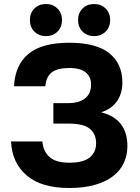

<svg xmlns="http://www.w3.org/2000/svg" viewBox="-20 -925 699 957"><path d="M325 12Q186 12 113 -50.5Q40 -113 35 -220H191Q196 -169 228 -141.5Q260 -114 325 -114Q395 -114 427 -140Q459 -166 459 -211Q459 -256 428.5 -282.5Q398 -309 320 -309H246V-411H320Q351 -411 373 -418.5Q395 -426 408.5 -438.5Q422 -451 428 -468Q434 -485 434 -504Q434 -541 408 -563.5Q382 -586 325 -586Q267 -586 238.5 -564.5Q210 -543 206 -495H50Q55 -601 122 -656.5Q189 -712 325 -712Q460 -712 525 -659.5Q590 -607 590 -514Q590 -459 563 -420.5Q536 -382 484 -365Q548 -350 581.5 -307.5Q615 -265 615 -197Q615 -151 597 -112.5Q579 -74 543 -46.5Q507 -19 452.5 -3.5Q398 12 325 12ZM209 -745Q174 -745 151.5 -767.5Q129 -790 129 -825Q129 -860 151.5 -882.5Q174 -905 209 -905Q244 -905 266.5 -882.5Q289 -860 289 -825Q289 -790 266.5 -767.5Q244 -745 209 -745ZM449 -745Q414 -745 391.5 -767.5Q369 -790 369 -825Q369 -860 391.5 -882.5Q414 -905 449 -905Q484 -905 506.5 -882.5Q529 -860 529 -825Q529 -790 506.5 -767.5Q484 -745 449 -745Z"/></svg>

Font: Golos Text DemiBold
Style: Regular
Weight: 600
Designer: A.Korolkova, Vitaly Kuzmin
Foundry: ParaType Ltd
Version: Version 2.002